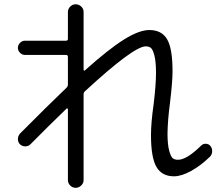

<svg xmlns="http://www.w3.org/2000/svg" viewBox="-20 -813 1040 896"><path d="M918.9 -133.8Q927.7 -142.6 940.9 -142.1Q954.1 -141.6 961.9 -131.8Q970.7 -121.1 970.2 -106.4Q969.7 -91.8 960 -82Q917 -40 871.6 -15.1Q826.2 9.8 792 9.8Q735.4 9.8 710 -34.2Q684.6 -78.1 684.6 -182.6Q684.6 -241.2 697.3 -329.1Q708 -418.9 708 -472.7Q708 -524.4 700.7 -553.2Q693.4 -582 684.1 -589.4Q674.8 -596.7 660.2 -596.7Q603.5 -596.7 376 -386.7Q370.1 -380.9 370.1 -373V27.3Q370.1 42 358.9 52.7Q347.7 63.5 333 63.5Q318.4 63.5 307.6 52.7Q296.9 42 296.9 27.3V-303.7Q296.9 -305.7 294.4 -306.6Q292 -307.6 291 -306.6Q209 -227.5 123 -140.6Q112.3 -129.9 98.1 -129.9Q84 -129.9 73.2 -139.6Q63.5 -149.4 63.5 -163.6Q63.5 -177.7 73.2 -189.5Q197.3 -314.5 291 -404.3Q296.9 -410.2 296.9 -418.9V-547.9Q296.9 -556.6 288.1 -556.6H96.7Q83 -556.6 73.2 -566.9Q63.5 -577.1 63.5 -589.8Q63.5 -602.5 73.2 -612.8Q83 -623 96.7 -623H288.1Q296.9 -623 296.9 -631.8V-756.8Q296.9 -771.5 307.6 -782.2Q318.4 -793 333 -793Q347.7 -793 358.9 -782.7Q370.1 -772.5 370.1 -756.8V-487.3Q370.1 -485.4 372.1 -483.9Q374 -482.4 376 -484.4Q488.3 -585 559.1 -628.9Q629.9 -672.9 676.8 -672.9Q734.4 -672.9 759.8 -629.9Q785.2 -586.9 785.2 -480.5Q785.2 -432.6 773.4 -334Q762.7 -253.9 761.7 -190.4Q761.7 -138.7 769.5 -109.9Q777.3 -81.1 786.6 -74.2Q795.9 -67.4 809.6 -67.4Q850.6 -66.4 918.9 -133.8Z"/></svg>

Font: Rounded Mgen+ 1mn regular
Style: Regular
Weight: 400
Designer: [Source Han Sans]
Ryoko NISHIZUKA  (kana & ideographs); Paul D. Hunt (Latin, Greek & Cyrillic); Wenlong ZHANG  (bopomofo
Version: Version 1.059.20150602